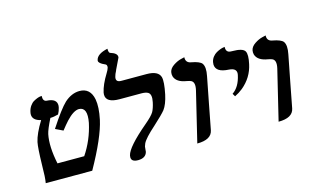

<svg xmlns="http://www.w3.org/2000/svg" viewBox="-91 -1001 2036 1264"><g transform="rotate(-15 926.5 -369.5)"><path d="M103.5 -275.9Q115.2 -329.6 164.1 -409.2Q105 -422.4 107.9 -466.8Q108.4 -473.1 109.9 -479Q114.7 -501.5 126.5 -518.3Q138.2 -535.2 151.9 -543Q165.5 -550.8 178.5 -555.7Q191.4 -560.5 199.7 -561L208.5 -562Q206.5 -525.4 231.9 -522.9Q301.8 -520 299.3 -470.7Q298.8 -463.9 297.4 -458Q292 -435.1 281.2 -416Q250.5 -407.2 226.6 -407.2Q192.4 -339.4 185.5 -308.1Q168.9 -227.5 194.3 -106H376.5Q438.5 -197.8 462.9 -310.1Q482.4 -413.1 423.3 -415Q386.2 -415 335.4 -360.4Q314.5 -337.4 288.6 -304.2L236.8 -329.1Q313.5 -446.8 354 -484.9Q402.3 -528.3 456.5 -528.8Q530.3 -528.8 545.9 -447.8Q555.7 -394 538.1 -311Q513.2 -196.3 402.8 0H85.9Q92.8 -36.6 93.3 -124Q95.7 -238.3 103.5 -275.9Z M709 -556.2Q702.6 -525.4 733.4 -522.5Q738.8 -522 744.6 -522H912.6Q992.2 -522 1005.4 -476.1Q1013.7 -443.4 996.6 -360.8Q982.4 -295.4 958 -263.2Q938.5 -238.8 875.5 -181.2Q802.2 -116.2 786.6 -84Q781.7 -73.2 779.3 -64Q777.3 -53.2 777.3 -43.9Q776.9 -32.2 775.9 -28.8Q765.6 10.7 713.4 11.2Q667.5 11.2 667.5 -20.5Q667.5 -26.9 668.9 -33.2Q681.2 -87.4 820.3 -205.1Q870.1 -247.1 883.3 -270Q896 -293 904.3 -332Q916 -386.2 890.6 -399.9Q875.5 -407.7 849.6 -408.2H698.7Q606 -408.2 606.9 -464.4Q607.4 -471.2 608.4 -478Q619.6 -529.3 660.2 -595.2Q672.9 -615.2 676.8 -629.9Q680.2 -649.9 665 -654.8Q625 -671.9 625 -689.5Q625 -692.4 625.5 -693.8Q633.8 -733.9 707 -750Q707 -722.7 716.8 -719.2Q765.6 -704.6 762.7 -677.7Q762.2 -675.8 762.2 -674.8L725.1 -597.7L725.6 -597.2Q713.4 -575.2 709 -556.2Z M1117.2 5.9 1199.7 -335.9Q1211.4 -387.7 1185.5 -400.9Q1175.3 -405.8 1156.2 -409.2Q1087.9 -419.9 1074.2 -463.4Q1070.3 -478 1073.2 -493.2Q1078.6 -517.6 1105.5 -535.4Q1132.3 -553.2 1157.2 -559.1L1181.6 -564.9Q1179.2 -529.3 1212.9 -521.5Q1214.8 -521 1216.3 -521Q1272.9 -510.7 1287.6 -491.7Q1306.2 -465.8 1293.9 -405.8Q1282.2 -346.7 1259.3 -228Q1236.8 -111.8 1226.1 -55.2Q1213.9 5.9 1117.2 5.9Z M1438 -230 1426.3 -250Q1475.1 -282.7 1491.7 -360.8Q1500.5 -401.4 1456.5 -408.7Q1450.2 -409.7 1444.3 -410.2Q1356.9 -414.1 1354.5 -467.8Q1354.5 -476.6 1356 -484.9Q1359.9 -504.4 1371.8 -519.3Q1383.8 -534.2 1397.7 -542Q1411.6 -549.8 1424.8 -554.7Q1438 -559.6 1446.8 -560.5L1455.6 -562Q1453.6 -524.9 1484.9 -522.5Q1490.2 -522 1497.1 -522Q1568.4 -522 1583 -496.1Q1595.7 -472.2 1582 -410.2Q1563.5 -323.2 1492.7 -264.6Q1467.3 -244.1 1438 -230Z M1671.4 5.9 1753.9 -335.9Q1765.6 -387.7 1739.7 -400.9Q1729.5 -405.8 1710.4 -409.2Q1642.1 -419.9 1628.4 -463.4Q1624.5 -478 1627.4 -493.2Q1632.8 -517.6 1659.7 -535.4Q1686.5 -553.2 1711.4 -559.1L1735.8 -564.9Q1733.4 -529.3 1767.1 -521.5Q1769 -521 1770.5 -521Q1827.1 -510.7 1841.8 -491.7Q1860.4 -465.8 1848.1 -405.8Q1836.4 -346.7 1813.5 -228Q1791 -111.8 1780.3 -55.2Q1768.1 5.9 1671.4 5.9Z"/></g></svg>

Font: Linux Libertine Slanted O
Style: Bold Slanted
Weight: 700
Designer: Philipp H. Poll
Foundry: Philipp H. Poll
Version: Version 5.0.0